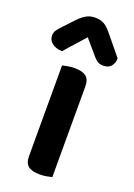

<svg xmlns="http://www.w3.org/2000/svg" viewBox="-157 -768 581 832"><g transform="rotate(20 133.5 -352.5)"><path d="M138 8Q102 8 85 -5.5Q68 -19 68 -51V-469Q76 -471 91 -474Q106 -477 124 -477Q160 -477 177 -463.5Q194 -450 194 -418V0Q186 2 171 5Q156 8 138 8ZM131 -622Q106 -593 87 -572.5Q68 -552 47 -527Q18 -528 0.5 -541.5Q-17 -555 -17 -576Q-17 -592 -8.5 -603Q0 -614 16 -631L63 -681Q79 -696 95 -704.5Q111 -713 133 -713Q154 -713 170.5 -705.5Q187 -698 207 -674L284 -580Q284 -559 272 -544Q260 -529 235 -529Q218 -529 206.5 -537.5Q195 -546 184 -560Z"/></g></svg>

Font: Baloo Tammudu 2 SemiBold
Style: Regular
Weight: 600
Designer: Maithili Shingre, Omkar Shende and Ek Type
Foundry: Ek Type
Version: Version 1.640;hotconv 1.0.111;makeotfexe 2.5.65597; ttfautoh